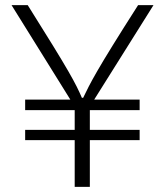

<svg xmlns="http://www.w3.org/2000/svg" viewBox="-20 -728 640 748"><path d="M271 0H330V-182H524V-222H330V-299H524V-340H347L578 -708H518C353 -450 331 -403 304 -347H299C275 -403 251 -449 88 -708H25L254 -340H78V-299H271V-222H78V-182H271Z"/></svg>

Font: Spoqa Han Sans Neo Light
Style: Regular
Weight: 300
Designer: [Spoqa Han Sans Neo] Dong-huui Kim  Younghwa Kang  Yujin Lee  [Noto Sans] Ryoko NISHIZUKA  (kana & ideographs); Paul D. 
Foundry: Spoqa (http://www.spoqa-han-sans.com)
Version: Version 1.000